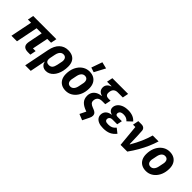

<svg xmlns="http://www.w3.org/2000/svg" viewBox="164 -2024 3434 3434"><g transform="rotate(45 1880.5 -307.5)"><path d="M528 0H467Q406 0 375 -25Q344 -50 344 -99Q344 -107 345 -119Q346 -131 348 -142L402 -413H273L190 0H50L133 -413H53L75 -525H661L639 -413H543L482 -112H550Z M598 200 694 -281Q720 -410 787.5 -473.5Q855 -537 950 -537Q1018 -537 1064.5 -513Q1111 -489 1135 -442Q1159 -395 1159 -326Q1159 -298 1156 -270.5Q1153 -243 1148 -218Q1137 -167 1116.5 -124.5Q1096 -82 1067.5 -51.5Q1039 -21 1004 -4.5Q969 12 930 12Q875 12 840.5 -18Q806 -48 801 -91H796L738 200ZM892 -101Q939 -101 962.5 -129.5Q986 -158 998 -216L1017 -310Q1018 -315 1019 -323Q1020 -331 1020 -341Q1020 -366 1011.5 -384.5Q1003 -403 986.5 -413.5Q970 -424 945 -424Q919 -424 898 -411Q877 -398 862.5 -372.5Q848 -347 840 -309L819 -204Q814 -176 818.5 -152.5Q823 -129 841 -115Q859 -101 892 -101Z M1430 12Q1366 12 1319 -14Q1272 -40 1246.5 -89Q1221 -138 1221 -207Q1221 -230 1223 -251Q1225 -272 1229 -292Q1244 -365 1281 -420Q1318 -475 1372 -506Q1426 -537 1492 -537Q1556 -537 1603 -511Q1650 -485 1675.5 -436Q1701 -387 1701 -318Q1701 -296 1699 -274.5Q1697 -253 1693 -233Q1679 -161 1641.5 -105.5Q1604 -50 1550 -19Q1496 12 1430 12ZM1435 -101Q1475 -101 1502 -130.5Q1529 -160 1540 -216L1559 -310Q1560 -315 1561 -323Q1562 -331 1562 -341Q1562 -366 1553.5 -384.5Q1545 -403 1528.5 -413.5Q1512 -424 1487 -424Q1447 -424 1420 -394.5Q1393 -365 1382 -309L1363 -215Q1362 -211 1361 -202.5Q1360 -194 1360 -184Q1360 -159 1368.5 -140.5Q1377 -122 1394 -111.5Q1411 -101 1435 -101ZM1660 -784 1551 -579 1462 -608 1535 -815Z M2239 -628H2108Q2066 -628 2037.5 -606.5Q2009 -585 2000 -541Q1999 -534 1997.5 -523.5Q1996 -513 1996 -502Q1996 -468 2015.5 -450Q2035 -432 2072 -432H2125L2102 -321H2027Q1973 -321 1944 -299.5Q1915 -278 1907 -240Q1906 -233 1905 -225Q1904 -217 1904 -209Q1904 -179 1924.5 -157.5Q1945 -136 1993 -118L2012 -111Q2052 -97 2072.5 -75Q2093 -53 2093 -18Q2093 -2 2088.5 14Q2084 30 2075 48L2013 175L1899 129L1956 12L1937 5Q1850 -27 1807.5 -75Q1765 -123 1765 -199Q1765 -247 1786.5 -286Q1808 -325 1850 -349.5Q1892 -374 1952 -379L1953 -384Q1904 -399 1880.5 -428.5Q1857 -458 1857 -502Q1857 -544 1882.5 -575.5Q1908 -607 1951 -620L1953 -628H1840L1863 -740H2261Z M2544 -169 2630 -101Q2584 -42 2525 -15Q2466 12 2379 12Q2310 12 2264.5 -6.5Q2219 -25 2196.5 -56.5Q2174 -88 2174 -127Q2174 -184 2210 -221.5Q2246 -259 2315 -268L2316 -273Q2274 -284 2253.5 -310Q2233 -336 2233 -369Q2233 -412 2260 -450.5Q2287 -489 2340.5 -513Q2394 -537 2472 -537Q2537 -537 2588.5 -516.5Q2640 -496 2674 -455L2586 -372Q2564 -398 2534 -411Q2504 -424 2466 -424Q2423 -424 2401 -411Q2379 -398 2373 -375Q2372 -369 2371 -364Q2370 -359 2370 -353Q2370 -336 2382 -326Q2394 -316 2420 -316H2527L2507 -218H2388Q2356 -218 2337 -205.5Q2318 -193 2313 -170Q2312 -167 2311.5 -162.5Q2311 -158 2311 -149Q2311 -128 2330 -114.5Q2349 -101 2395 -101Q2445 -101 2478 -115.5Q2511 -130 2544 -169Z M2980 0H2810L2771 -413H2712L2734 -525H2813Q2854 -525 2877.5 -504.5Q2901 -484 2903 -448L2910 -327L2916 -125H2923Q2985 -232 3026.5 -326Q3068 -420 3098 -525H3247Q3222 -442 3184 -354.5Q3146 -267 3095 -178Q3044 -89 2980 0Z M3459 12Q3395 12 3348 -14Q3301 -40 3275.5 -89Q3250 -138 3250 -207Q3250 -230 3252 -251Q3254 -272 3258 -292Q3273 -365 3310 -420Q3347 -475 3401 -506Q3455 -537 3521 -537Q3585 -537 3632 -511Q3679 -485 3704.5 -436Q3730 -387 3730 -318Q3730 -296 3728 -274.5Q3726 -253 3722 -233Q3708 -161 3670.5 -105.5Q3633 -50 3579 -19Q3525 12 3459 12ZM3464 -101Q3504 -101 3531 -130.5Q3558 -160 3569 -216L3588 -310Q3589 -315 3590 -323Q3591 -331 3591 -341Q3591 -366 3582.5 -384.5Q3574 -403 3557.5 -413.5Q3541 -424 3516 -424Q3476 -424 3449 -394.5Q3422 -365 3411 -309L3392 -215Q3391 -211 3390 -202.5Q3389 -194 3389 -184Q3389 -159 3397.5 -140.5Q3406 -122 3423 -111.5Q3440 -101 3464 -101Z"/></g></svg>

Font: IBM Plex Sans
Style: Bold Italic
Weight: 700
Italic angle: -11.31°
Designer: Mike Abbink, Paul van der Laan, Pieter van Rosmalen
Foundry: Bold Monday
Version: Version 3.201